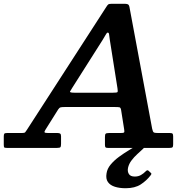

<svg xmlns="http://www.w3.org/2000/svg" viewBox="-73 -785 1026 1019"><path d="M593.5 214Q643 214 674 193.8Q705 173.5 726 146Q730 140.5 730.5 138Q731 135.5 727 132L715 121Q709 115 700 124.5Q689.5 135.5 675.2 143.8Q661 152 642.5 152Q619 152 610.8 138.2Q602.5 124.5 606.5 105.5Q611 85 624.8 66.8Q638.5 48.5 655.8 32.8Q673 17 687 4Q694.5 -3 696 -8.2Q697.5 -13.5 692 -19.5Q690 -23 681.5 -23.8Q673 -24.5 663.5 -19Q640.5 -5.5 612.8 11.2Q585 28 558.8 47.2Q532.5 66.5 514.2 88.5Q496 110.5 492.5 135Q487.5 164 499.8 181.2Q512 198.5 536.8 206.2Q561.5 214 593.5 214ZM471 -572Q481 -587.5 487.5 -599.8Q494 -612 498.5 -612Q505 -612 506 -602.2Q507 -592.5 510 -572.5L550.5 -316.5Q553.5 -299 550.2 -296Q547 -293 527 -293H321.5Q295.5 -293 298.8 -299.5Q302 -306 310.5 -319ZM-53 -18Q-53 -6 -50.8 -3Q-48.5 0 -36 0H229.5Q244 0 247.5 -3.8Q251 -7.5 251 -21.5V-61.5Q251 -72 246.8 -75.5Q242.5 -79 233 -79H183Q165 -79 163.5 -83Q162 -87 168.5 -97L236 -204.5Q242 -213.5 248.5 -215.2Q255 -217 270.5 -217H537.5Q554.5 -217 561.2 -215.5Q568 -214 570 -199.5L586 -98.5Q588.5 -85 585.2 -82Q582 -79 566 -79H505.5Q491.5 -79 487.8 -75.2Q484 -71.5 484 -58V-17Q484 -6.5 486.8 -3.2Q489.5 0 499.5 0H826.5Q839 0 842.5 -3.5Q846 -7 846 -19V-60.5Q846 -72.5 842.8 -75.8Q839.5 -79 828.5 -79H768Q748.5 -79 743.2 -82.2Q738 -85.5 734.5 -102L615.5 -740Q614 -750.5 611.5 -756Q609 -761.5 603 -763.2Q597 -765 584 -765H521Q505.5 -765 501 -761Q496.5 -757 491 -748L69.5 -95.5Q64 -87.5 60.8 -83.2Q57.5 -79 43 -79H-36.5Q-47.5 -79 -50.2 -75.2Q-53 -71.5 -53 -60.5Z"/></svg>

Font: Besley SemiBold
Style: Italic
Weight: 600
Italic angle: -13°
Designer: Owen Earl
Foundry: indestructible type*
Version: Version 2.001